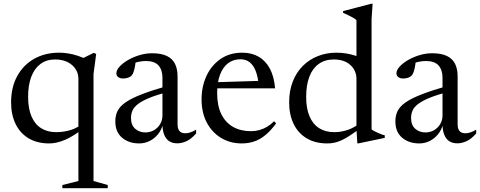

<svg xmlns="http://www.w3.org/2000/svg" viewBox="-20 -740 2510 1004"><path d="M127 -233.5Q127 -173 144.5 -131.8Q162 -90.5 194.8 -69.8Q227.5 -49 273 -49Q316.5 -49 353.2 -61.2Q390 -73.5 420.5 -100.5L423 -73.5Q394.5 -51 369.2 -35Q344 -19 321.2 -9.2Q298.5 0.5 277.8 5.2Q257 10 237.5 10Q174 10 129.2 -17Q84.5 -44 61.2 -92.5Q38 -141 38 -204.5Q38 -284 70.2 -342.5Q102.5 -401 159.2 -432.8Q216 -464.5 289 -464.5Q313 -464.5 337.5 -460.5Q362 -456.5 387.8 -448Q413.5 -439.5 440 -425.5L384.5 -421.5L470 -463.5L483 -458L469 -353V206.5L543.5 227.5V244H306V227.5L390 206.5V-327Q390 -371 356.5 -400Q323 -429 267.5 -429Q223 -429 191.5 -405.5Q160 -382 143.5 -338.5Q127 -295 127 -233.5Z M859.5 -292 867 -261.5Q804 -245.5 764.5 -229.5Q725 -213.5 703.2 -197.2Q681.5 -181 673.2 -162.8Q665 -144.5 665 -123Q665 -86 686.8 -66.8Q708.5 -47.5 740 -47.5Q765 -47.5 785.2 -59.2Q805.5 -71 817.5 -91.2Q829.5 -111.5 829.5 -137V-333.5Q829.5 -374.5 808.8 -397.8Q788 -421 742.5 -421Q724 -421 702.8 -416.5Q681.5 -412 664.5 -403.5L690.5 -425.5Q689 -410 686 -394Q683 -378 679 -365.2Q675 -352.5 669 -346Q661.5 -337.5 649.2 -333.5Q637 -329.5 624 -329.5Q608 -329.5 598.2 -336.8Q588.5 -344 588.5 -356.5Q588.5 -373.5 605.5 -392Q622.5 -410.5 649.8 -426.2Q677 -442 710 -451.8Q743 -461.5 775.5 -461.5Q823.5 -461.5 852.8 -447.2Q882 -433 895.2 -406Q908.5 -379 908.5 -340.5V-89.5Q908.5 -73.5 913.2 -63.2Q918 -53 927 -48Q936 -43 949 -43Q962 -43 976.5 -48Q991 -53 1005.5 -62V-42Q979.5 -12.5 954.8 -1.5Q930 9.5 907 9.5Q881 9.5 864 -2.2Q847 -14 838.5 -35.8Q830 -57.5 829.5 -87.5L832 -91Q825 -61.5 806.8 -38.8Q788.5 -16 763 -3Q737.5 10 708 10Q654 10 618.5 -19.8Q583 -49.5 583 -105.5Q583 -135 594.2 -158.8Q605.5 -182.5 635.2 -203.8Q665 -225 719.5 -246.2Q774 -267.5 859.5 -292Z M1247 -464.5Q1296.5 -464.5 1333.2 -443Q1370 -421.5 1391.8 -380Q1413.5 -338.5 1418.5 -278H1104L1105 -310L1368 -318L1332.5 -297.5Q1328.5 -339.5 1317 -369Q1305.5 -398.5 1286 -414.2Q1266.5 -430 1237 -430Q1200 -430 1172.8 -409.5Q1145.5 -389 1130.5 -349.2Q1115.5 -309.5 1115.5 -253Q1115.5 -188 1137.2 -143.5Q1159 -99 1198.8 -76.5Q1238.5 -54 1293 -54Q1315 -54 1336 -59.8Q1357 -65.5 1376.8 -77.2Q1396.5 -89 1413 -106L1424 -95Q1397 -58 1369.2 -34.8Q1341.5 -11.5 1310.8 -0.8Q1280 10 1244.5 10Q1184 10 1136.5 -18.5Q1089 -47 1061.5 -98.8Q1034 -150.5 1034 -220.5Q1034 -287 1059.5 -342.5Q1085 -398 1132.8 -431.2Q1180.5 -464.5 1247 -464.5Z M1844 -327Q1844 -371 1812.2 -400Q1780.5 -429 1725 -429Q1679 -429 1646.5 -405.5Q1614 -382 1597.5 -338.5Q1581 -295 1581 -233.5Q1581 -173 1598.5 -131.8Q1616 -90.5 1648.8 -69.8Q1681.5 -49 1727 -49Q1766.5 -49 1802.2 -62Q1838 -75 1871.5 -104L1874 -77Q1839.5 -51 1813.8 -33.8Q1788 -16.5 1767.2 -7Q1746.5 2.5 1728.5 6.2Q1710.5 10 1691.5 10Q1628 10 1583.2 -17Q1538.5 -44 1515.2 -92.5Q1492 -141 1492 -204.5Q1492 -265.5 1511 -313.8Q1530 -362 1564 -395.8Q1598 -429.5 1643 -447Q1688 -464.5 1739 -464.5Q1765 -464.5 1790.2 -460.5Q1815.5 -456.5 1841.5 -448Q1867.5 -439.5 1894 -425.5L1844 -402V-634.5Q1838 -640.5 1827 -647Q1816 -653.5 1802.2 -660Q1788.5 -666.5 1774 -673V-682L1921.5 -720.5H1928.5L1923 -640.5V-63.5Q1927.5 -59.5 1936 -55Q1944.5 -50.5 1954.5 -46Q1964.5 -41.5 1974.2 -37.8Q1984 -34 1992 -32.5V-19L1856 9.5H1848.5L1844 -64.5Z M2324 -292 2331.5 -261.5Q2268.5 -245.5 2229 -229.5Q2189.5 -213.5 2167.8 -197.2Q2146 -181 2137.8 -162.8Q2129.5 -144.5 2129.5 -123Q2129.5 -86 2151.2 -66.8Q2173 -47.5 2204.5 -47.5Q2229.5 -47.5 2249.8 -59.2Q2270 -71 2282 -91.2Q2294 -111.5 2294 -137V-333.5Q2294 -374.5 2273.2 -397.8Q2252.5 -421 2207 -421Q2188.5 -421 2167.2 -416.5Q2146 -412 2129 -403.5L2155 -425.5Q2153.5 -410 2150.5 -394Q2147.5 -378 2143.5 -365.2Q2139.5 -352.5 2133.5 -346Q2126 -337.5 2113.8 -333.5Q2101.5 -329.5 2088.5 -329.5Q2072.5 -329.5 2062.8 -336.8Q2053 -344 2053 -356.5Q2053 -373.5 2070 -392Q2087 -410.5 2114.2 -426.2Q2141.5 -442 2174.5 -451.8Q2207.5 -461.5 2240 -461.5Q2288 -461.5 2317.2 -447.2Q2346.5 -433 2359.8 -406Q2373 -379 2373 -340.5V-89.5Q2373 -73.5 2377.8 -63.2Q2382.5 -53 2391.5 -48Q2400.5 -43 2413.5 -43Q2426.5 -43 2441 -48Q2455.5 -53 2470 -62V-42Q2444 -12.5 2419.2 -1.5Q2394.5 9.5 2371.5 9.5Q2345.5 9.5 2328.5 -2.2Q2311.5 -14 2303 -35.8Q2294.5 -57.5 2294 -87.5L2296.5 -91Q2289.5 -61.5 2271.2 -38.8Q2253 -16 2227.5 -3Q2202 10 2172.5 10Q2118.5 10 2083 -19.8Q2047.5 -49.5 2047.5 -105.5Q2047.5 -135 2058.8 -158.8Q2070 -182.5 2099.8 -203.8Q2129.5 -225 2184 -246.2Q2238.5 -267.5 2324 -292Z"/></svg>

Font: Newsreader 36pt
Style: Regular
Weight: 400
Designer: Hugues Gentile
Foundry: Production Type
Version: Version 1.003